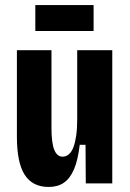

<svg xmlns="http://www.w3.org/2000/svg" viewBox="-20 -727 516 761"><path d="M173 14Q109 14 78 -34Q47 -82 47 -185V-528H184V-220Q184 -161 195 -133.5Q206 -106 228 -106Q242 -106 253 -115.5Q264 -125 271 -143.5Q278 -162 282 -189.5Q286 -217 286 -254V-528H425V-217V0H320L319 -153H296Q289 -93 273.5 -56.5Q258 -20 233.5 -3Q209 14 173 14ZM120 -604V-707H351V-604Z"/></svg>

Font: Bricolage Grotesque Condensed
Style: Bold
Weight: 700
Width: 3
Designer: Mathieu Triay
Foundry: Atelier Triay
Version: Version 1.001;gftools[0.9.33.dev8+g029e19f]